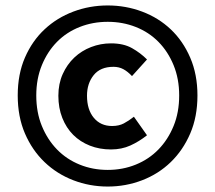

<svg xmlns="http://www.w3.org/2000/svg" viewBox="-20 -675 790 704"><path d="M375 9Q309 9 249 -14Q189 -37 143.5 -80.5Q98 -124 71.5 -185.5Q45 -247 45 -325Q45 -403 71.5 -464Q98 -525 143.5 -567.5Q189 -610 249 -632.5Q309 -655 375 -655Q441 -655 501 -632.5Q561 -610 606 -567.5Q651 -525 677.5 -463.5Q704 -402 704 -325Q704 -247 677.5 -185.5Q651 -124 606 -80.5Q561 -37 501 -14Q441 9 375 9ZM375 -52Q430 -52 478 -71.5Q526 -91 561 -127Q596 -163 616.5 -213Q637 -263 637 -325Q637 -386 616.5 -436Q596 -486 561 -521.5Q526 -557 478 -576Q430 -595 375 -595Q320 -595 272 -576Q224 -557 189 -521.5Q154 -486 133.5 -436Q113 -386 113 -325Q113 -263 133.5 -213Q154 -163 189 -127Q224 -91 272 -71.5Q320 -52 375 -52ZM387 -127Q345 -127 309.5 -141Q274 -155 248.5 -180.5Q223 -206 208.5 -242.5Q194 -279 194 -324Q194 -368 210 -403.5Q226 -439 252.5 -464Q279 -489 314 -502.5Q349 -516 387 -516Q433 -516 464 -498.5Q495 -481 519 -457L464 -396Q448 -413 432 -421.5Q416 -430 396 -430Q348 -430 323.5 -399.5Q299 -369 299 -324Q299 -273 324 -243Q349 -213 391 -213Q416 -213 434 -222.5Q452 -232 471 -247L519 -179Q490 -156 458 -141.5Q426 -127 387 -127Z"/></svg>

Font: TypoPRO Source Sans Pro
Style: Bold
Weight: 700
Designer: Paul D. Hunt
Foundry: Adobe Systems Incorporated
Version: Version 2.020;PS 2.000;hotconv 1.0.86;makeotf.lib2.5.63406